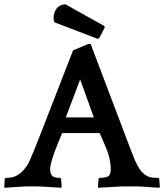

<svg xmlns="http://www.w3.org/2000/svg" viewBox="-37 -870 766 896"><path d="M386 -665 558 -211Q567 -186 574 -169Q581 -152 585.5 -140Q590 -128 593.5 -120.5Q597 -113 600 -107Q612 -82 624.5 -68.5Q637 -55 649.5 -48.5Q662 -42 675 -41Q688 -40 701 -40L706 -36L709 2L707 6Q700 6 686 5Q672 4 657 3Q642 2 628.5 1Q615 0 608 0H535Q528 0 512 1Q496 2 478.5 3Q461 4 445 5Q429 6 422 6L420 2L423 -36L427 -40Q453 -40 466.5 -46.5Q480 -53 480 -82Q480 -98 474.5 -127.5Q469 -157 449 -201L428 -249H253L233 -201Q215 -157 206 -126Q197 -95 197 -82Q197 -58 207 -49Q217 -40 243 -40L248 -36L251 2L249 6Q242 6 227 5Q212 4 195.5 3Q179 2 164 1Q149 0 142 0H83Q76 0 62 1Q48 2 33 3Q18 4 4.5 5Q-9 6 -16 6L-17 2L-15 -36L-10 -40Q3 -40 16 -42Q29 -44 42 -51Q55 -58 67.5 -70.5Q80 -83 93 -103Q96 -109 102 -121.5Q108 -134 121 -166Q134 -198 157 -257Q180 -316 218 -414L304 -635L375 -665ZM270 -322H401L337 -499ZM418 -689 217 -766Q213 -775 213 -785Q213 -811 226.5 -829.5Q240 -848 268 -850L449 -749L452 -742L426 -692Z"/></svg>

Font: QuattrocentoBold
Style: Bold
Weight: 700
Designer: Pablo Impallari
Foundry: Pablo Impallari, Igino Marini, Branda Gallo
Version: Version 2.000